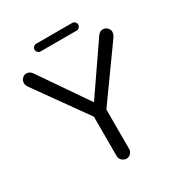

<svg xmlns="http://www.w3.org/2000/svg" viewBox="-184 -926 993 1055"><g transform="rotate(-30 312.0 -398.5)"><path d="M198.2 -747.1H426.8Q436.5 -747.1 443.8 -754.4Q451.2 -761.7 451.2 -771.5Q451.2 -781.2 443.8 -788.6Q436.5 -795.9 426.8 -795.9H198.2Q188.5 -795.9 181.2 -788.6Q173.8 -781.2 173.8 -771.5Q173.8 -761.7 181.2 -754.4Q188.5 -747.1 198.2 -747.1ZM351.6 -39.1V-290L585.9 -617.2Q593.8 -633.8 593.8 -642.6Q593.8 -658.2 582 -669.9Q570.3 -681.6 554.7 -681.6Q534.2 -681.6 520.5 -661.1L312.5 -358.4L104.5 -661.1Q90.8 -681.6 69.3 -681.6Q53.7 -681.6 43 -669.9Q31.2 -657.2 31.2 -641.6Q31.2 -631.8 39.1 -617.2L272.5 -290V-39.1Q272.5 -23.4 285.2 -11.7Q296.9 -1 312.5 -0.5Q328.1 0 339.8 -11.7Q351.6 -23.4 351.6 -39.1Z"/></g></svg>

Font: FakePearl
Style: Light
Weight: 350
Version: Version 1.2